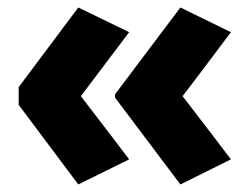

<svg xmlns="http://www.w3.org/2000/svg" viewBox="-20 -526 671 516"><path d="M464.8 -30.3Q499 -46.9 600.6 -97.7Q568.4 -140.6 470.7 -267.6Q503.9 -310.5 600.6 -439.5Q567.4 -456.1 464.8 -505.9Q420.9 -447.3 289.1 -272.5Q289.1 -269.5 289.1 -263.7Q333 -205.1 464.8 -30.3ZM190.4 -30.3Q224.6 -46.9 327.1 -97.7Q294.9 -140.6 197.3 -267.6Q229.5 -310.5 327.1 -439.5Q293 -456.1 190.4 -505.9Q150.4 -452.1 30.3 -292Q30.3 -280.3 30.3 -244.1Q70.3 -190.4 190.4 -30.3Z"/></svg>

Font: Big-Shock
Style: Black
Weight: 400